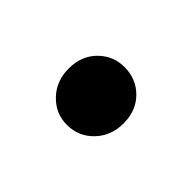

<svg xmlns="http://www.w3.org/2000/svg" viewBox="-42 -259 383 383"><g transform="rotate(45 149.0 -67.5)"><path d="M149 14Q117 14 94.5 -9.5Q72 -33 72 -68Q72 -104 94.5 -126.5Q117 -149 149 -149Q182 -149 204.5 -126.5Q227 -104 227 -68Q227 -33 204.5 -9.5Q182 14 149 14Z"/></g></svg>

Font: Noto Sans TC Thin Medium
Style: Regular
Weight: 500
Version: Version 2.004-H2;hotconv 1.0.118;makeotfexe 2.5.65603